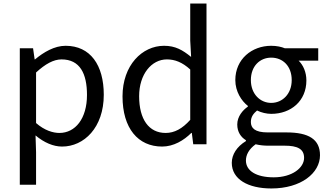

<svg xmlns="http://www.w3.org/2000/svg" viewBox="-20 -816 1844 1086"><path d="M92 229H184V45L181 -50C230 -9 282 13 331 13C455 13 567 -94 567 -280C567 -448 491 -557 351 -557C288 -557 227 -521 178 -480H176L167 -543H92ZM316 -64C280 -64 232 -78 184 -120V-406C236 -454 283 -480 328 -480C432 -480 472 -400 472 -279C472 -145 406 -64 316 -64Z M897 13C962 13 1020 -22 1062 -64H1065L1073 0H1148V-796H1056V-587L1061 -494C1013 -533 972 -557 908 -557C784 -557 673 -447 673 -271C673 -90 761 13 897 13ZM917 -64C822 -64 767 -141 767 -272C767 -396 837 -480 924 -480C969 -480 1011 -464 1056 -423V-138C1011 -88 967 -64 917 -64Z M1515 250C1683 250 1790 163 1790 62C1790 -28 1726 -67 1601 -67H1494C1421 -67 1399 -92 1399 -126C1399 -156 1414 -174 1434 -191C1458 -179 1488 -172 1514 -172C1626 -172 1713 -245 1713 -361C1713 -408 1695 -448 1669 -473H1780V-543H1591C1572 -551 1545 -557 1514 -557C1405 -557 1311 -482 1311 -363C1311 -298 1346 -245 1382 -217V-213C1353 -193 1322 -157 1322 -112C1322 -69 1343 -40 1371 -23V-18C1320 13 1291 58 1291 105C1291 198 1383 250 1515 250ZM1514 -234C1452 -234 1399 -284 1399 -363C1399 -443 1451 -490 1514 -490C1579 -490 1630 -443 1630 -363C1630 -284 1577 -234 1514 -234ZM1528 187C1429 187 1371 150 1371 92C1371 61 1387 28 1426 0C1450 6 1476 8 1496 8H1590C1662 8 1700 26 1700 77C1700 133 1633 187 1528 187Z"/></svg>

Font: Source Han Sans JP
Style: Regular
Weight: 400
Designer: Ryoko NISHIZUKA 西塚涼子 (kana, bopomofo & ideographs); Paul D. Hunt (Latin, Greek & Cyrillic); Sandoll Communications 산돌커뮤니
Foundry: Adobe
Version: Version 2.004;hotconv 1.0.118;makeotfexe 2.5.65603